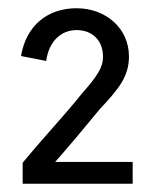

<svg xmlns="http://www.w3.org/2000/svg" viewBox="-20 -879 374 466"><path d="M114 -486C144 -520 181 -564 223 -615C269 -664 293 -694 293 -742C293 -811 236 -859 166 -859C97 -859 44 -819 31 -743L92 -731C99 -780 129 -806 166 -806C202 -806 230 -783 230 -741C230 -716 217 -695 178 -651C135 -597 99 -561 35 -484V-433H302V-486Z"/></svg>

Font: Arthouse Owned Medium
Style: Regular
Weight: 500
Designer: Jeremy Tribby
Foundry: Tribby Type
Version: Version 1.000;PS 001.000;hotconv 1.0.88;makeotf.lib2.5.64775